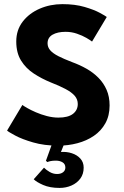

<svg xmlns="http://www.w3.org/2000/svg" viewBox="-20 -692 599 928"><path d="M281.4 -672Q342.4 -672 388.5 -658.5Q434.5 -645.1 462.3 -630Q490.1 -614.9 496 -609.9L424.9 -491.1Q417.1 -497.4 397.7 -508.8Q378.3 -520.1 352.1 -529.1Q325.9 -538.2 297.2 -538.2Q258 -538.2 233.9 -524.3Q209.9 -510.4 209.9 -482.6Q209.9 -463.8 222.7 -449Q235.6 -434.2 262 -420.6Q288.5 -407.1 329 -391.6Q365.8 -378.2 398.4 -359.7Q430.9 -341.2 455.9 -315.9Q480.9 -290.6 495.3 -257.6Q509.7 -224.6 509.7 -182.4Q509.7 -132.7 489.2 -96Q468.8 -59.4 433.7 -35.4Q398.6 -11.5 354.2 0.2Q309.7 12 261.7 12Q193.8 12 140.2 -3.6Q86.6 -19.1 53.6 -36.9Q20.6 -54.6 14.2 -60.9L88.1 -184.7Q93.9 -180.1 111.2 -170.1Q128.4 -160.2 153.2 -149.4Q178.1 -138.6 206.4 -131.1Q234.8 -123.6 262.4 -123.6Q309.2 -123.6 332.6 -141.6Q355.9 -159.7 355.9 -189.4Q355.9 -211.7 341.2 -228.9Q326.4 -246 297.2 -261.5Q268.1 -277.1 224.4 -294.1Q181.1 -311.8 143.3 -336.6Q105.4 -361.4 82 -398.9Q58.6 -436.4 58.6 -491.5Q58.6 -546.9 89.7 -587.4Q120.9 -627.9 171.8 -650Q222.7 -672 281.4 -672ZM240.3 -21 292.8 -3.1 274.6 42.6Q302.6 40.5 327.6 48.8Q352.7 57 368.5 74.6Q384.4 92.1 384.4 118.3Q384.4 149.1 368.3 171Q352.2 192.9 325.6 204.6Q299.1 216.3 267.9 216.3Q221 216.3 188.4 202Q155.9 187.7 143 174.4L192.7 118.4Q201.9 128.3 219.1 138.6Q236.4 149 255.8 149Q273.9 149 284.9 140.4Q295.9 131.9 295.9 118Q295.9 100.7 282.4 92.6Q268.8 84.4 250.1 84.4Q234.6 84.4 224 86.7Q213.4 88.9 209.6 91.4L201.9 85.4Z"/></svg>

Font: League Spartan Extralight
Style: Regular
Weight: 200
Foundry: The League of Moveable Type
Version: Version 2.300; ttfautohint (v1.8.3)